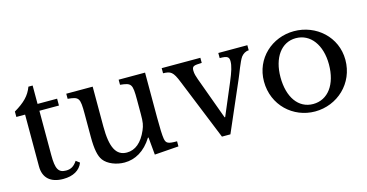

<svg xmlns="http://www.w3.org/2000/svg" viewBox="-70 -950 2429 1271"><g transform="rotate(-15 1145.0 -314.5)"><path d="M100 -467V-112C100 -34 147 10 235 10C303 10 350 -17 369 -66L344 -85C322 -52 300 -39 267 -39C214 -39 198 -69 198 -163V-467H332V-514H198V-640H169C148 -583 111 -546 40 -504V-467Z M841 -370V-272C841 -215 837 -196 824 -165C791 -88 744 -50 687 -50C613 -50 580 -113 580 -257V-530H399V-495C476 -488 482 -479 482 -370V-211C482 -129 492 -78 514 -49C541 -13 599 10 655 10C727 10 795 -27 846 -109H850L861 11L1026 -1V-36C965 -36 951 -42 945 -76C941 -100 939 -147 939 -223V-530H758V-495C835 -487 841 -479 841 -370Z M1152 -406 1321 11H1379L1526 -328C1541 -361 1567 -438 1588 -467C1601 -483 1619 -495 1640 -495V-530H1441V-495C1494 -495 1505 -486 1505 -456C1505 -426 1494 -389 1466 -323L1375 -108H1371L1265 -398C1258 -418 1251 -438 1251 -460C1251 -492 1265 -493 1318 -495V-530H1053V-495C1105 -493 1120 -487 1152 -406Z M1961 -540C1811 -540 1684 -427 1684 -269C1684 -106 1811 10 1961 10C2113 10 2242 -107 2242 -269C2242 -426 2113 -540 1961 -540ZM1961 -492C2062 -492 2129 -401 2129 -268C2129 -131 2063 -41 1961 -41C1861 -41 1797 -130 1797 -268C1797 -402 1862 -492 1961 -492Z"/></g></svg>

Font: Libre Baskerville
Style: Regular
Weight: 400
Designer: Pablo Impallari, Rodrigo Fuenzalida
Foundry: Pablo Impallari, Rodrigo Fuenzalida
Version: Version 1.051;Glyphs 3.2.3 (3260)